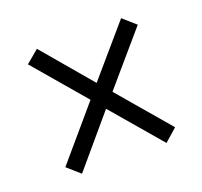

<svg xmlns="http://www.w3.org/2000/svg" viewBox="-83 -658 630 600"><g transform="rotate(-20 232.5 -357.5)"><path d="M94 -150 234 -315 375 -150 417 -187 271 -358 417 -528 375 -565 234 -401 95 -565 52 -529 198 -358 52 -187Z"/></g></svg>

Font: Noto Serif Bengali Condensed
Style: Regular
Weight: 400
Width: 3
Designer: Juan Bruce, Universal Thirst, Indian Type Foundry and the Monotype Design Team.
Foundry: Monotype Imaging Inc.
Version: Version 2.003